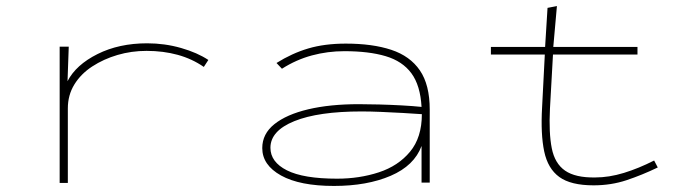

<svg xmlns="http://www.w3.org/2000/svg" viewBox="-20 -603 2290 634"><path d="M177 1V-449H207L203 -335Q231 -389 302 -424.5Q373 -460 466 -460Q524 -460 578 -444.5Q632 -429 668 -405L653 -382Q614 -409 566.5 -422Q519 -435 464 -435Q414 -435 368 -421.5Q322 -408 284.5 -383.5Q247 -359 225.5 -324Q204 -289 204 -245V1Z M1083 11Q970 11 908 -23.5Q846 -58 846 -114Q846 -161 886 -193Q926 -225 997.5 -242Q1069 -259 1165 -259Q1195 -259 1232 -258Q1269 -257 1306 -255Q1343 -253 1372 -250Q1368 -321 1338.5 -361Q1309 -401 1253.5 -417.5Q1198 -434 1117 -434Q1062 -434 1010 -420Q958 -406 911 -376L893 -395Q944 -427 998 -443Q1052 -459 1122 -459Q1210 -459 1272 -438.5Q1334 -418 1366.5 -370.5Q1399 -323 1399 -241V0H1372V-121Q1348 -56 1270 -22.5Q1192 11 1083 11ZM873 -115Q873 -68 927.5 -40.5Q982 -13 1093 -13Q1167 -13 1231 -34Q1295 -55 1334 -102Q1373 -149 1373 -226Q1346 -228 1310 -230Q1274 -232 1238 -233.5Q1202 -235 1174 -235Q1031 -235 952 -203Q873 -171 873 -115Z M1601 -423V-448H1780L1788 -577L1819 -583L1807 -448H2085V-423H1806L1796 -244Q1792 -164 1802 -113.5Q1812 -63 1846 -39.5Q1880 -16 1945 -17Q1991 -17 2040 -32Q2089 -47 2140 -73L2152 -50Q2100 -25 2049 -8Q1998 9 1940 9Q1865 9 1827 -18.5Q1789 -46 1777 -103Q1765 -160 1770 -248L1779 -423Z"/></svg>

Font: Inconsolata ExtraExpanded ExtraLight
Style: Regular
Weight: 200
Width: 8
Monospace: yes
Designer: Raph Levien, Cyreal, Brenton Simpson
Foundry: Raph Levien, Cyreal, Google
Version: Version 3.100; ttfautohint (v1.8.4.7-5d5b)